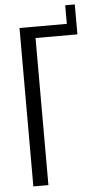

<svg xmlns="http://www.w3.org/2000/svg" viewBox="-60 -941 496 978"><g transform="rotate(-5 187.5 -452.5)"><path d="M70 0V-810H312V-905H361V-752H147V0Z"/></g></svg>

Font: Oswald Light
Style: Regular
Weight: 300
Designer: Vernon Adams
Foundry: Vernon Adams
Version: Version 4.103;gftools[0.9.33.dev8+g029e19f]